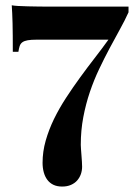

<svg xmlns="http://www.w3.org/2000/svg" viewBox="-20 -541 495 709"><path d="M454.6 -495.6Q440.9 -465.3 422.6 -432.4Q404.3 -399.4 384.8 -362.8Q365.2 -326.2 346.2 -286.1Q327.1 -246.1 312 -201.7Q296.9 -157.2 287.6 -108.4Q278.3 -59.6 278.3 -5.9Q278.3 -1 279.1 9.5Q279.8 20 280.8 32Q281.7 43.9 282.5 55.7Q283.2 67.4 283.2 74.7Q283.2 88.9 278.6 102.1Q273.9 115.2 264.9 125.5Q255.9 135.7 241.9 141.8Q228 147.9 209.5 147.9Q190.9 147.9 177.2 141.4Q163.6 134.8 154.8 123Q146 111.3 141.6 95.2Q137.2 79.1 137.2 60.1Q137.2 19 148.7 -21.5Q160.2 -62 179.4 -101.6Q198.7 -141.1 223.9 -179.7Q249 -218.3 275.9 -255.1Q302.7 -292 329.8 -326.9Q356.9 -361.8 380.4 -394.5H115.2Q94.7 -394.5 82.3 -392.3Q69.8 -390.1 62.7 -385Q55.7 -379.9 52.7 -371.1Q49.8 -362.3 47.9 -349.6H27.3Q27.3 -382.8 27.1 -408.4Q26.9 -434.1 26.4 -454.6Q25.9 -475.1 25.1 -491.2Q24.4 -507.3 23.4 -521.5Q30.3 -520 45.9 -519Q61.5 -518.1 82 -517.6Q102.5 -517.1 126.2 -516.8Q149.9 -516.6 172.4 -516.6H454.6Z"/></svg>

Font: SVN-Playfair Display
Style: Bold
Weight: 700
Designer: Claus Eggers Sørensen
Foundry: Claus Eggers Sørensen
Version: Version 1.004;PS 001.004;hotconv 1.0.70;makeotf.lib2.5.58329